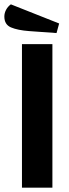

<svg xmlns="http://www.w3.org/2000/svg" viewBox="-43 -863 319 883"><path d="M58 -660H198V0H58ZM-23 -787Q-23 -803 -15 -818Q-7 -833 7 -843L229 -755L217 -711L91 -720Q38 -724 7.5 -737Q-23 -750 -23 -787Z"/></svg>

Font: Sansita Medium
Style: Regular
Weight: 500
Designer: Pablo Cosgaya
Foundry: Omnibus-Type
Version: Version 1.006